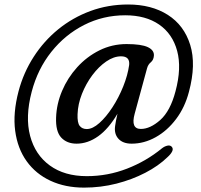

<svg xmlns="http://www.w3.org/2000/svg" viewBox="-20 -705 892 854"><path d="M565.5 -66Q526.5 -66 506.8 -87.8Q487 -109.5 492 -144.5Q493.5 -155.5 495.8 -167.8Q498 -180 502.5 -199Q463 -132 416.8 -99Q370.5 -66 320.5 -66Q277.5 -66 252.2 -93.2Q227 -120.5 229.5 -182.5Q231.5 -242.5 256 -300.5Q280.5 -358.5 323.2 -405.8Q366 -453 422.2 -481Q478.5 -509 543 -509Q609 -509 637.8 -495.2Q666.5 -481.5 664.5 -457Q663 -438 650.8 -428Q638.5 -418 634 -401L579 -199Q560.5 -131.5 606.5 -131.5Q648 -131.5 692.8 -171.2Q737.5 -211 760.5 -298.5Q788.5 -402.5 768 -478.5Q747.5 -554.5 687.8 -595.8Q628 -637 537 -637Q439 -637 354.2 -594Q269.5 -551 208.5 -474.5Q147.5 -398 121 -297Q91.5 -185 114 -100.5Q136.5 -16 201.8 31.2Q267 78.5 366 78.5Q459 78.5 544.8 45.2Q630.5 12 700 -45Q712 -54.5 724.8 -57.2Q737.5 -60 744.5 -51.5Q751.5 -43 745.5 -31Q739.5 -19 725 -6Q685 33 626.2 63.5Q567.5 94 497.8 111.8Q428 129.5 354 129.5Q270 129.5 204.5 99Q139 68.5 98.5 12Q58 -44.5 47.5 -123.2Q37 -202 62.5 -299Q84.5 -382 129.8 -452.2Q175 -522.5 239.2 -574.8Q303.5 -627 382.2 -656Q461 -685 549.5 -685Q654 -685 726.5 -638.8Q799 -592.5 826 -505.5Q853 -418.5 820.5 -297Q802.5 -227.5 763.2 -175.5Q724 -123.5 672.5 -94.8Q621 -66 565.5 -66ZM325 -197Q323.5 -159 334.5 -145Q345.5 -131 366 -131Q392 -131 422 -157.8Q452 -184.5 480 -227.5Q508 -270.5 528 -320.2Q548 -370 554.5 -416Q558.5 -454.5 518.5 -454.5Q486 -454.5 452.5 -431.5Q419 -408.5 390.8 -370.8Q362.5 -333 344.5 -287.5Q326.5 -242 325 -197Z"/></svg>

Font: Fraunces 72pt S100
Style: Italic
Weight: 400
Italic angle: -16°
Version: Version 1.000; ttfautohint (v1.8.3)